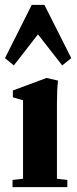

<svg xmlns="http://www.w3.org/2000/svg" viewBox="-38 -765 315 785"><path d="M18.6 -497.6 -17.6 -527.3 91.8 -745.1H143.6L253.4 -527.3L216.3 -497.6L117.2 -624.5ZM13.2 0V-29.3L56.2 -34.2V-355L14.6 -367.2V-395L152.3 -446.3L199.2 -435.5Q194.8 -398.4 194.8 -341.3V-34.2L237.3 -29.3V0Z"/></svg>

Font: Elstob Grade
Style: Regular
Weight: 400
Designer: Peter S. Baker
Version: Version 1.015